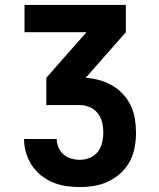

<svg xmlns="http://www.w3.org/2000/svg" viewBox="-20 -550 640 775"><path d="M302 205Q274 205 246.5 201Q219 197 193 186Q167 175 145 157.5Q123 140 108 116.5Q93 93 85 66Q77 39 77 11H209Q209 28 216 45Q223 62 236.5 73.5Q250 85 267 90Q284 95 302 95Q323 95 342.5 87Q362 79 374.5 63Q387 47 392 26.5Q397 6 397 -15Q397 -36 392 -56.5Q387 -77 374 -93.5Q361 -110 341 -118Q321 -126 300 -126H167V-236L329 -420H79V-530H488V-420L326 -236Q354 -234 381.5 -226.5Q409 -219 433 -205Q457 -191 476.5 -170Q496 -149 508 -123.5Q520 -98 524.5 -70Q529 -42 529 -14Q529 15 523.5 45Q518 75 504 101.5Q490 128 467.5 148.5Q445 169 418 182Q391 195 361.5 200Q332 205 302 205Z"/></svg>

Font: Iosevka Curly XBdEx
Style: Regular
Weight: 800
Width: 7
Monospace: yes
Designer: Belleve Invis
Foundry: Belleve Invis
Version: Version 11.1.0; ttfautohint (v1.8.3)